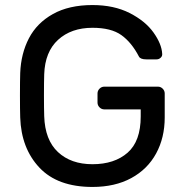

<svg xmlns="http://www.w3.org/2000/svg" viewBox="-20 -730 724 760"><path d="M622 -517Q623 -508 616 -501.5Q609 -495 600 -495H559Q536 -495 530 -506Q501 -562 460.5 -591Q420 -620 346 -620Q262 -620 210 -572.5Q158 -525 155 -436Q154 -406 154 -353Q154 -300 155 -270Q158 -176 209.5 -128Q261 -80 346 -80Q433 -80 485 -125.5Q537 -171 537 -269V-297H393Q382 -297 374 -305Q366 -313 366 -324V-360Q366 -371 374 -379Q382 -387 393 -387H605Q616 -387 624 -379Q632 -371 632 -360V-265Q632 -185 598 -122.5Q564 -60 499.5 -25Q435 10 346 10Q208 10 136 -66.5Q64 -143 60 -265Q59 -295 59 -353Q59 -411 60 -441Q63 -518 94.5 -578.5Q126 -639 189.5 -674.5Q253 -710 346 -710Q431 -710 493 -678.5Q555 -647 587.5 -601.5Q620 -556 622 -517Z"/></svg>

Font: Contemporary
Style: Regular
Weight: 400
Designer: Victor Tran
Foundry: Victor Tran
Version: Version 1.100